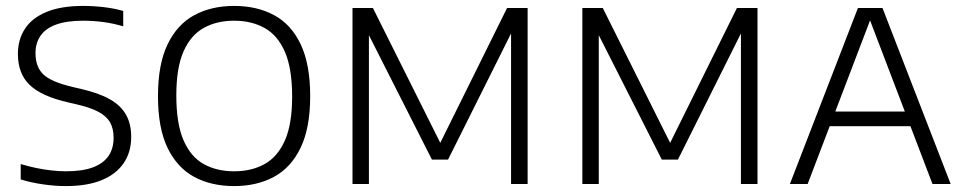

<svg xmlns="http://www.w3.org/2000/svg" viewBox="-20 -622 3250 649"><path d="M202.5 7Q166 7 125.8 1.2Q85.5 -4.5 50 -15.5V-67.5Q76.5 -59.5 103 -54Q129.5 -48.5 155 -45.8Q180.5 -43 203 -43Q258 -43 293.8 -56.2Q329.5 -69.5 346.8 -94.8Q364 -120 364 -156.5Q364 -187 352.2 -208Q340.5 -229 312.8 -244Q285 -259 236 -270L208 -276.5Q119.5 -297 80 -335.2Q40.5 -373.5 40.5 -439.5Q40.5 -488.5 64.5 -525Q88.5 -561.5 137.5 -581.8Q186.5 -602 261.5 -602Q296 -602 331.5 -597.8Q367 -593.5 396.5 -585V-533Q363 -543 329.2 -547.5Q295.5 -552 261.5 -552Q205.5 -552 169.8 -539Q134 -526 117 -501.2Q100 -476.5 100 -442.5Q100 -395.5 126.8 -370.2Q153.5 -345 225.5 -328L253.5 -321.5Q314.5 -307.5 351.8 -286.2Q389 -265 406.2 -233.8Q423.5 -202.5 423.5 -159.5Q423.5 -108 398.2 -70.8Q373 -33.5 324 -13.2Q275 7 202.5 7Z M771.5 7Q694 7 636.2 -24.2Q578.5 -55.5 546.2 -122.5Q514 -189.5 514 -297Q514 -405 546.5 -472.2Q579 -539.5 636.8 -570.8Q694.5 -602 771.5 -602Q848.5 -602 906.5 -570.8Q964.5 -539.5 996.5 -472Q1028.5 -404.5 1028.5 -297Q1028.5 -190 996.2 -122.8Q964 -55.5 906 -24.2Q848 7 771.5 7ZM771.5 -43Q830.5 -43 874.5 -67.5Q918.5 -92 943 -147.2Q967.5 -202.5 967.5 -295.5Q967.5 -390.5 943 -446.8Q918.5 -503 874.2 -527.5Q830 -552 771.5 -552Q712.5 -552 668.5 -527.5Q624.5 -503 600.2 -447.8Q576 -392.5 576 -299.5Q576 -204.5 600.2 -148.2Q624.5 -92 668.5 -67.5Q712.5 -43 771.5 -43Z M1171.5 0V-595H1240.5L1475.5 -124.5H1461L1694 -595H1763.5V0H1707.5V-544H1725L1494.5 -82.5H1440L1206.5 -543.5H1227V0Z M1948.5 0V-595H2017.5L2252.5 -124.5H2238L2471 -595H2540.5V0H2484.5V-544H2502L2271.5 -82.5H2217L1983.5 -543.5H2004V0Z M2650 0 2880 -595H2963L3193.5 0H3132L2915.5 -567.5H2926.5L2710 0ZM2765 -195.5 2779.5 -245H3063L3077 -195.5Z"/></svg>

Font: Encode Sans SC Light
Style: Regular
Weight: 300
Version: Version 3.002